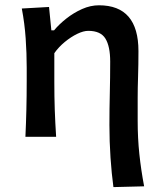

<svg xmlns="http://www.w3.org/2000/svg" viewBox="-20 -530 625 744"><path d="M419.5 195Q412.5 143.5 408.2 80.8Q404 18 404 -45.5Q404 -107 405.5 -168.2Q407 -229.5 407 -291Q407 -350.5 388.5 -380.5Q370 -410.5 322 -410.5Q303.5 -410.5 279.2 -398.8Q255 -387 231.2 -367.5Q207.5 -348 190.5 -324V-212.5Q190.5 -155 192.2 -104.8Q194 -54.5 197.5 0H78.5Q81 -54.5 82.2 -105.2Q83.5 -156 83.5 -218V-268Q83.5 -323.5 79.5 -381.2Q75.5 -439 64.5 -497L170 -503L179 -412.5H189.5Q209 -436 237.2 -458.2Q265.5 -480.5 298 -495Q330.5 -509.5 363.5 -509.5Q516.5 -509.5 516.5 -332Q516.5 -279.5 515 -233.5Q513.5 -187.5 513.5 -151V-62Q513.5 5.5 520 67Q526.5 128.5 538.5 192Z"/></svg>

Font: Commissioner Flair Medium
Style: Regular
Weight: 500
Designer: Kostas Bartsokas
Foundry: Kostas Bartsokas
Version: Version 1.000; ttfautohint (v1.8.3)